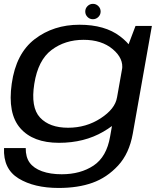

<svg xmlns="http://www.w3.org/2000/svg" viewBox="-22 -720 837 974"><path d="M275.5 233.5Q374 233.5 447.2 207.2Q520.5 181 577 120Q633.5 59 651.5 -41.5L748.5 -588.5H665.5L610 -442L536.5 -27Q519 75.5 452.8 119.8Q386.5 164 291 164Q233.5 164 191.2 148.8Q149 133.5 128.5 105.2Q108 77 108.5 31H-1.5Q-6.5 137 72.2 185.2Q151 233.5 275.5 233.5ZM277 4.5Q405.5 4.5 502.5 -52.2Q599.5 -109 608.5 -161L571.5 -225.5Q562 -167.5 488.5 -119.8Q415 -72 323.5 -72Q229 -72 181 -123.8Q133 -175.5 152 -295Q171 -415 239.5 -466.5Q308 -518 402 -518Q493.5 -518 550 -470.5Q606.5 -423 597 -365.5L655 -426.5Q664 -477 587 -535.8Q510 -594.5 381 -594.5Q249.5 -594.5 154.2 -521.5Q59 -448.5 37.5 -295.5Q16 -144 80.8 -69.8Q145.5 4.5 277 4.5ZM449 -622.5Q465.5 -622.5 477 -634Q488.5 -645.5 488.5 -661.5Q488.5 -677.5 477 -689Q465.5 -700.5 449.5 -700.5Q433.5 -700.5 422 -689Q410.5 -677.5 410.5 -661.5Q410.5 -645.5 421.8 -634Q433 -622.5 449 -622.5Z"/></svg>

Font: Anybody Expanded
Style: Italic
Weight: 400
Width: 7
Italic angle: -10°
Version: Version 1.113;gftools[0.9.25]